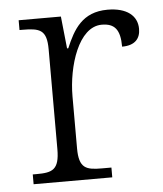

<svg xmlns="http://www.w3.org/2000/svg" viewBox="-45 -585 530 625"><g transform="rotate(-5 220.5 -272.5)"><path d="M40 0H297V-32H266C215 -32 191 -38 191 -104V-274C191 -372 230 -498 306 -498C348 -498 366 -477 366 -421C409 -421 426 -443 426 -474C426 -517 392 -545 329 -545C246 -545 216 -490 191 -431H187L176 -536H38V-504H47C105 -504 127 -497 127 -433V-107C127 -39 104 -32 52 -32H40Z"/></g></svg>

Font: Noto Serif Devanagari Light
Style: Regular
Weight: 300
Designer: Universal Thirst, Indian Type Foundry and the Monotype Design Team
Foundry: Monotype Imaging Inc.
Version: Version 2.004